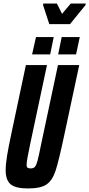

<svg xmlns="http://www.w3.org/2000/svg" viewBox="-20 -1055 504 1083"><path d="M12 -95Q12 -129 20 -177.5Q28 -226 44 -301L126 -688H245L151 -246Q130 -149 130 -125Q130 -113 135.5 -109Q141 -105 153 -105Q169 -105 177 -114Q185 -123 192 -149.5Q199 -176 213 -246L307 -688H427L344 -300Q312 -149 294 -93.5Q276 -38 243 -15Q210 8 138 8Q68 8 40 -15.5Q12 -39 12 -95ZM161 -748 183 -846H283L263 -748ZM308 -748 328 -846H430L409 -748ZM258 -919 223 -1026 224 -1035H301L330 -977L379 -1035H464L462 -1026L375 -919Z"/></svg>

Font: Saira Ultra Condensed ExtraBold
Style: Italic
Weight: 800
Width: 1
Italic angle: -12°
Designer: Hector Gatti with collaboration of the Omnibus-Type team
Foundry: Omnibus-Type
Version: Version 1.001; ttfautohint (v1.8)